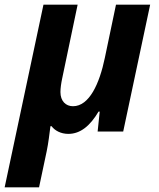

<svg xmlns="http://www.w3.org/2000/svg" viewBox="-53 -566 683 826"><path d="M-33 240H115L148 84C155 51 160 8 164 -23H169C182 -5 208 10 241 10C293 10 335 -25 371 -86H376L367 0H477L593 -546H446L398 -317C375 -206 331 -109 261 -109C230 -109 207 -131 207 -170C207 -186 210 -208 215 -231L281 -546H134Z"/></svg>

Font: Noto Sans
Style: Bold Italic
Weight: 700
Italic angle: -12°
Designer: Monotype Design Team
Foundry: Monotype Imaging Inc.
Version: Version 2.013